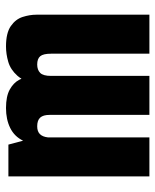

<svg xmlns="http://www.w3.org/2000/svg" viewBox="41 -559 518 640"><g transform="rotate(-90 300.0 -239.0)"><path d="M32 0V-470H138L151 -421Q165 -450 193.5 -464Q222 -478 260 -478Q299 -478 321.5 -465.5Q344 -453 354 -434Q364 -415 365 -395L338 -370Q347 -417 367.5 -440Q388 -463 414 -470.5Q440 -478 465 -478Q510 -478 533 -462Q556 -446 563.5 -422.5Q571 -399 571 -377V0H441V-328Q441 -354 432.5 -364Q424 -374 405 -374Q387 -374 377 -364Q367 -354 367 -328V0H237V-333Q237 -354 228 -364Q219 -374 199 -374Q182 -374 173 -365Q164 -356 162 -338V0Z"/></g></svg>

Font: Smooch Sans Thin ExtraBold
Style: Regular
Weight: 800
Version: Version 1.010